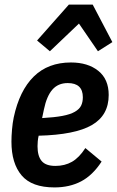

<svg xmlns="http://www.w3.org/2000/svg" viewBox="-20 -807 511 839"><path d="M218 12Q119 12 74.5 -40.5Q30 -93 30 -188Q30 -212 32.5 -241Q35 -270 40 -294Q65 -411 127.5 -472.5Q190 -534 290 -534Q364 -534 409.5 -497.5Q455 -461 455 -392Q455 -303 381.5 -260.5Q308 -218 149 -214Q146 -202 145 -189.5Q144 -177 144 -168Q144 -125 162 -103.5Q180 -82 222 -82Q263 -82 294.5 -100Q326 -118 353 -160L424 -101Q385 -41 334.5 -14.5Q284 12 218 12ZM276 -444Q234 -444 209 -415.5Q184 -387 172 -329L164 -291Q218 -294 252.5 -300.5Q287 -307 307 -318.5Q327 -330 334.5 -345.5Q342 -361 342 -382Q342 -444 276 -444ZM385 -787 471 -623 408 -583 325 -704 198 -583 142 -630 281 -787Z"/></svg>

Font: IBM Plex Sans Condensed SemiBold
Style: Italic
Weight: 600
Width: 3
Italic angle: -11°
Designer: Mike Abbink, Paul van der Laan, Pieter van Rosmalen
Foundry: Bold Monday
Version: Version 1.3